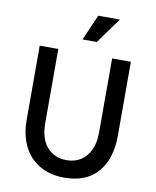

<svg xmlns="http://www.w3.org/2000/svg" viewBox="-99 -1002 884 1089"><g transform="rotate(10 342.5 -457.0)"><path d="M346 12Q264 12 204 -23Q144 -58 112 -122.5Q80 -187 80 -275V-701H187V-275Q187 -184 229.5 -136Q272 -88 342 -88Q388 -88 422.5 -109.5Q457 -131 477 -173Q497 -215 497 -275V-701H605V-275Q605 -142 539 -65Q473 12 346 12ZM395 -778H313L377 -926H502Z"/></g></svg>

Font: Inclusive Sans Medium
Style: Regular
Weight: 500
Designer: Olivia King
Foundry: Olivia King
Version: Version 2.004